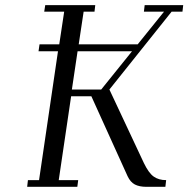

<svg xmlns="http://www.w3.org/2000/svg" viewBox="-20 -722 728 742"><path d="M85 0 87.9 -25.9H130.9L204.1 -523.9H128.9L132.8 -550.8H209L228 -676.8H150.9L154.8 -702.1H348.1L345.2 -676.8H303.2L284.2 -550.8H512.2L613.8 -676.8H536.1L539.1 -702.1H688L685.1 -676.8H643.1L402.8 -376L536.1 -91.8Q554.7 -53.2 574 -39.6Q593.3 -25.9 622.1 -25.9L619.1 0H545.9Q518.6 0 501.2 -9Q483.9 -18.1 473.1 -41L333 -350.1H254.9L207 -25.9H282.2L278.8 0ZM257.8 -376H371.1L490.2 -523.9H279.8Z"/></svg>

Font: Dehuti Alt
Style: Italic
Weight: 400
Version: Version 1.2